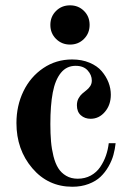

<svg xmlns="http://www.w3.org/2000/svg" viewBox="-20 -692 508 724"><path d="M416 -151.9Q413.6 -129.4 407.7 -107.9Q401.9 -86.4 389.2 -64.2Q376.5 -42 359.1 -25.4Q341.8 -8.8 314.2 1.7Q286.6 12.2 252.9 12.2Q161.1 12.2 101.6 -57.9Q42 -127.9 42 -228Q42 -293.5 68.4 -347.9Q94.7 -402.3 143.1 -435.1Q191.4 -467.8 252 -467.8Q288.6 -467.8 317.6 -455.6Q346.7 -443.4 363.5 -423.6Q380.4 -403.8 389.2 -381.1Q397.9 -358.4 397.9 -335Q397.9 -296.4 375.7 -270.3Q353.5 -244.1 321.8 -244.1Q299.8 -244.1 284.9 -257.3Q270 -270.5 270 -294.9Q270 -309.6 275.9 -320.6Q281.7 -331.5 289.8 -338.6Q297.9 -345.7 306.2 -352.1Q314.5 -358.4 320.3 -367.4Q326.2 -376.5 326.2 -388.2Q326.2 -409.2 310.5 -426.5Q294.9 -443.8 265.1 -443.8Q231 -443.8 209.5 -417.2Q188 -390.6 179 -343Q169.9 -295.4 169.9 -224.1Q169.9 -187.5 172.4 -158.9Q174.8 -130.4 181.6 -103Q188.5 -75.7 199.7 -57.9Q210.9 -40 229.5 -29.1Q248 -18.1 272.9 -18.1Q300.3 -18.1 322.3 -30Q344.2 -42 357.9 -62.3Q371.6 -82.5 379.4 -105Q387.2 -127.4 390.1 -151.9ZM244.1 -671.9Q275.4 -671.9 296.6 -650.9Q317.9 -629.9 317.9 -598.1Q317.9 -566.4 296.6 -545.2Q275.4 -523.9 244.1 -523.9Q212.9 -523.9 191.4 -545.2Q169.9 -566.4 169.9 -598.1Q169.9 -629.4 191.2 -650.6Q212.4 -671.9 244.1 -671.9Z"/></svg>

Font: Flanker Steampunk
Style: Bold
Weight: 700
Designer: Alexey Kryukov, Leonardo Di Lena
Foundry: Alexey Kryukov, Leonardo Di Lena
Version: 1.210